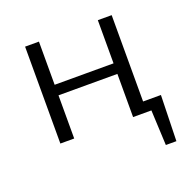

<svg xmlns="http://www.w3.org/2000/svg" viewBox="-105 -516 762 769"><g transform="rotate(-20 275.5 -131.5)"><path d="M525 -45 520 150H475L468 0H390V-184H139V0H80V-413H139V-229H390V-413H449V-45Z"/></g></svg>

Font: EauTestInfant Semilight
Style: Italic
Weight: 300
Italic angle: -12°
Designer: Christian Thalmann (Catharsis Fonts)
Version: Version 0.001;PS 000.001;hotconv 1.0.88;makeotf.lib2.5.64775